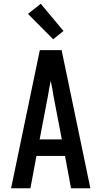

<svg xmlns="http://www.w3.org/2000/svg" viewBox="-20 -1002 540 1022"><path d="M39 0 192 -735H308L461 0H358L326 -172H174L142 0ZM309 -260 265 -490Q262 -511 258 -531.5Q254 -552 250 -572Q246 -552 242 -531.5Q238 -511 235 -490L191 -260ZM263 -793 129 -928 197 -982 318 -837Z"/></svg>

Font: Iosevka Custom Semibold
Style: Regular
Weight: 600
Designer: Belleve Invis
Foundry: Belleve Invis
Version: Version 27.0.2; ttfautohint (v1.8.4)